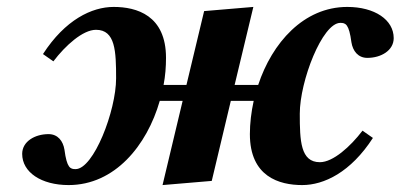

<svg xmlns="http://www.w3.org/2000/svg" viewBox="-20 -522 1156 554"><path d="M44 -78C44 -25 99 12 178 12C311 12 404 -102 441 -231H507L449 12L591 0L646 -231H712C705 -199 701 -166 701 -135C701 -12 786 12 852 12C915 12 992 -25 1056 -124L1026 -145C991 -99 941 -54 903 -54C847 -54 845 -116 845 -194C845 -288 910 -456 962 -456C977 -456 987 -453 994 -400C998 -375 1013 -355 1040 -355C1079 -355 1116 -376 1116 -412C1116 -465 1061 -502 982 -502C856 -502 765 -398 725 -277H657L711 -502L569 -490L518 -277H452C457 -303 459 -329 459 -355C459 -478 374 -502 308 -502C245 -502 168 -465 104 -366L134 -345C169 -391 219 -436 257 -436C313 -436 315 -374 315 -296C315 -202 250 -34 198 -34C183 -34 173 -37 166 -90C162 -115 147 -135 120 -135C81 -135 44 -114 44 -78Z"/></svg>

Font: Heuristica
Style: Bold Italic
Weight: 700
Italic angle: -13°
Version: Version 1.0.1